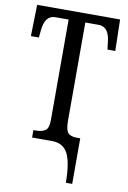

<svg xmlns="http://www.w3.org/2000/svg" viewBox="-100 -773 693 1042"><g transform="rotate(10 247.0 -252.0)"><path d="M227 0H116V-41H131Q165 -41 182.5 -54.5Q200 -68 200 -108V-665H127Q70 -665 62 -582L58 -541H14L18 -714H475L479 -541H436L431 -582Q423 -665 365 -665H292V-123Q292 -74 306 -57.5Q320 -41 357 -41H374V210H339Q338 95 312 47.5Q286 0 227 0Z"/></g></svg>

Font: Noto Serif Cond
Style: Regular
Weight: 400
Width: 3
Designer: Monotype Design Team
Foundry: Monotype Imaging Inc.
Version: Version 1.001